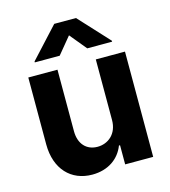

<svg xmlns="http://www.w3.org/2000/svg" viewBox="-115 -863 851 961"><g transform="rotate(-15 311.0 -382.0)"><path d="M60.4 -198.2C60.7 -70.7 135.3 7.1 245 7.1C327.1 7.1 386 -35.2 410.5 -99.1H416.2V0H561.4V-545.5H410.2V-232.2C410.5 -159.1 360.4 -120.7 306.1 -120.7C248.9 -120.7 212 -160.9 211.6 -225.1V-545.5H60.4ZM240.4 -610.1 311.8 -696.7 383.2 -610.1H512.1V-615.1L367.9 -771.3H255.3L111.5 -615.1V-610.1Z"/></g></svg>

Font: Inter-Hewn
Style: Bold
Weight: 700
Designer: Rasmus Andersson
Foundry: rsms
Version: Version 3.012;git-f93a4a705